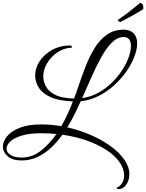

<svg xmlns="http://www.w3.org/2000/svg" viewBox="-23 -996 1010 1327"><path d="M799 311Q789 311 786 307.5Q783 304 783 300Q801 297 818 273.5Q835 250 835 219Q835 170 803 124.5Q771 79 713 41Q655 3 577.5 -24.5Q500 -52 408 -65Q374 -17 331.5 23.5Q289 64 237.5 88.5Q186 113 126 113Q63 113 30 84Q-3 55 -3 17Q-3 -18 25.5 -53.5Q54 -89 112.5 -112.5Q171 -136 261 -136Q330 -136 401 -124Q426 -168 446 -212Q466 -256 481 -295Q382 -299 325 -325.5Q268 -352 244 -392Q220 -432 220 -474Q220 -527 252 -574.5Q284 -622 339 -652Q394 -682 462 -682Q470 -682 472 -676Q474 -670 474 -666Q436 -666 400.5 -649Q365 -632 337 -603.5Q309 -575 292.5 -540Q276 -505 276 -468Q276 -432 295 -397.5Q314 -363 360 -340Q406 -317 489 -315Q498 -338 504.5 -357.5Q511 -377 516 -391Q540 -463 567.5 -534Q595 -605 630.5 -663Q666 -721 715 -756Q764 -791 832 -791Q876 -791 900.5 -766Q925 -741 925 -697Q925 -654 905 -602.5Q885 -551 849 -500Q813 -449 764 -405Q715 -361 657 -332Q599 -303 535 -296Q520 -264 497 -215.5Q474 -167 442 -116Q529 -96 606.5 -62Q684 -28 743.5 15.5Q803 59 837 108.5Q871 158 871 207Q871 251 849 281Q827 311 799 311ZM832 -740Q789 -740 751 -702.5Q713 -665 678.5 -603.5Q644 -542 611 -467Q578 -392 545 -318Q604 -326 655 -354Q706 -382 748 -422.5Q790 -463 820 -509Q850 -555 866 -599.5Q882 -644 882 -679Q882 -707 870 -723.5Q858 -740 832 -740ZM22 31Q22 56 49 74.5Q76 93 126 93Q200 93 260 45.5Q320 -2 367 -70Q314 -75 261 -75Q179 -75 126 -58.5Q73 -42 47.5 -17.5Q22 7 22 31ZM809 -844Q802 -846 796.5 -848.5Q791 -851 791 -858Q830 -884 870 -915Q910 -946 946 -976Q954 -976 961.5 -967Q969 -958 967 -933Q957 -926 935.5 -913Q914 -900 889 -886.5Q864 -873 842.5 -861.5Q821 -850 809 -844Z"/></svg>

Font: Great Vibes
Style: Regular
Weight: 400
Designer: Robert E. Leuschke, Viktoriya Grabowska, Viviana Monsalve, Eben Sorkin
Foundry: Robert E. Leuschke
Version: Version 1.103; ttfautohint (v1.8.4.7-5d5b)